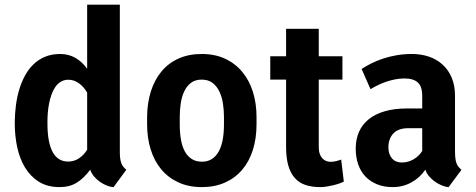

<svg xmlns="http://www.w3.org/2000/svg" viewBox="-20 -781 2012 812"><path d="M180.7 -257.3Q180.7 -179.7 202.4 -138.7Q224.1 -97.7 268.6 -97.7Q293.5 -97.7 314.2 -111.6Q335 -125.5 348.6 -147.9V-389.2Q335 -413.6 314 -428.7Q293 -443.8 269.5 -443.8Q251 -443.8 237.1 -435.3Q223.1 -426.8 213.4 -412.4Q203.6 -397.9 197.3 -379.6Q190.9 -361.3 187.3 -341.8Q183.6 -322.3 182.1 -303Q180.7 -283.7 180.7 -267.6ZM42.5 -267.6Q43 -301.8 47.4 -336.2Q51.8 -370.6 61.3 -402.1Q70.8 -433.6 85.7 -461.2Q100.6 -488.8 121.6 -509Q142.6 -529.3 170.7 -541Q198.7 -552.7 233.9 -552.7Q270 -552.7 298.3 -536.6Q326.7 -520.5 348.6 -490.2V-761.2H486.8V-136.7Q486.8 -120.6 488.5 -109.6Q490.2 -98.6 493.4 -90.3Q496.6 -82 501.7 -75.7Q506.8 -69.3 514.2 -63L460 10.7Q447.8 9.8 432.9 4.2Q418 -1.5 404.1 -11Q390.1 -20.5 378.7 -33.7Q367.2 -46.9 361.3 -63Q335.4 -27.8 305.2 -8.8Q274.9 10.3 232.4 10.3Q180.2 10.3 144 -12.7Q107.9 -35.6 85.4 -73.2Q63 -110.8 52.7 -158.9Q42.5 -207 42.5 -257.3Z M602.1 -286.1Q602.5 -345.7 618.2 -394.8Q633.8 -443.8 663.1 -479Q692.4 -514.2 735.1 -533.4Q777.8 -552.7 833 -552.7Q889.2 -552.7 932.4 -532.5Q975.6 -512.2 1005.1 -476.3Q1034.7 -440.4 1049.8 -391.8Q1064.9 -343.3 1064.9 -286.1V-255.4Q1064.9 -195.3 1049.3 -146.5Q1033.7 -97.7 1003.9 -62.7Q974.1 -27.8 931.2 -8.8Q888.2 10.3 834 10.3Q777.3 10.3 734.1 -9.8Q690.9 -29.8 661.6 -65.2Q632.3 -100.6 617.2 -149.2Q602.1 -197.8 602.1 -255.4ZM740.2 -255.4Q740.2 -219.2 745.4 -189.9Q750.5 -160.6 762 -140.1Q773.4 -119.6 791.3 -108.4Q809.1 -97.2 834 -97.2Q858.4 -97.2 876 -108.4Q893.6 -119.6 905 -140.4Q916.5 -161.1 921.9 -190.2Q927.2 -219.2 927.2 -255.4V-286.1Q927.2 -314.9 922.9 -343.3Q918.5 -371.6 907.7 -394Q897 -416.5 878.9 -430.4Q860.8 -444.3 833 -444.3Q804.7 -444.3 786.6 -429.9Q768.6 -415.5 758.3 -392.8Q748 -370.1 744.1 -341.8Q740.2 -313.5 740.2 -286.1Z M1189.9 -659.2H1328.1V-543H1428.2V-444.3H1328.1V-158.2Q1328.1 -142.1 1332.3 -130.4Q1336.4 -118.7 1343.3 -111.3Q1350.1 -104 1359.1 -100.3Q1368.2 -96.7 1377.9 -96.7Q1391.6 -96.7 1403.8 -100.1Q1416 -103.5 1422.9 -106L1434.1 -13.2Q1426.3 -8.8 1414.1 -4.6Q1401.9 -0.5 1388.2 2.7Q1374.5 5.9 1360.4 8.1Q1346.2 10.3 1334.5 10.3Q1299.3 10.3 1272.5 1.5Q1245.6 -7.3 1227.3 -27.6Q1209 -47.9 1199.5 -80.1Q1189.9 -112.3 1189.9 -159.2V-444.3H1123V-543H1189.9Z M1679.2 -93.8Q1707 -93.8 1730.2 -107.9Q1753.4 -122.1 1765.6 -142.6V-238.8H1706.1Q1664.6 -238.8 1643.6 -216.6Q1622.6 -194.3 1622.6 -157.7Q1622.6 -128.9 1637.7 -111.3Q1652.8 -93.8 1679.2 -93.8ZM1931.6 -63 1877 10.7Q1863.8 9.3 1848.6 3.2Q1833.5 -2.9 1819.6 -12.7Q1805.7 -22.5 1794.7 -35.4Q1783.7 -48.3 1778.8 -63.5Q1756.3 -29.8 1720.2 -9.8Q1684.1 10.3 1641.1 10.3Q1604 10.3 1575 -1.5Q1545.9 -13.2 1525.6 -34.4Q1505.4 -55.7 1494.9 -85.7Q1484.4 -115.7 1484.4 -151.9Q1484.4 -191.9 1498.3 -223.4Q1512.2 -254.9 1539.6 -276.9Q1566.9 -298.8 1607.4 -310.5Q1647.9 -322.3 1701.2 -322.3H1765.6V-376Q1765.6 -415.5 1746.8 -432.4Q1728 -449.2 1690.9 -449.2Q1670.4 -449.2 1650.6 -445.3Q1630.9 -441.4 1612.5 -435.1Q1594.2 -428.7 1577.9 -420.7Q1561.5 -412.6 1546.9 -403.8L1509.3 -489.3Q1526.9 -501 1549.6 -512.5Q1572.3 -523.9 1599.4 -533Q1626.5 -542 1657.5 -547.4Q1688.5 -552.7 1722.7 -552.7Q1760.7 -552.7 1793.9 -541.5Q1827.1 -530.3 1851.8 -507.8Q1876.5 -485.4 1890.4 -452.4Q1904.3 -419.4 1904.3 -376V-145.5Q1904.3 -127.4 1905.5 -115Q1906.7 -102.5 1909.7 -93.3Q1912.6 -84 1918 -76.9Q1923.3 -69.8 1931.6 -63Z"/></svg>

Font: Ufes Sans
Style: Bold
Weight: 700
Designer: Ricardo Esteves & Filipe Motta
Foundry: ProDesignUfes - Ricardo Esteves, Filipe Motta (This is a derivative work, based on Roboto family, by Christian Robertson
Version: Version 2.0